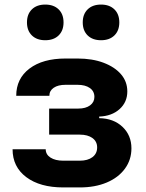

<svg xmlns="http://www.w3.org/2000/svg" viewBox="-20 -813 640 840"><path d="M257 7Q155 7 95 -38Q35 -83 35 -160H180Q180 -137 201 -123.5Q222 -110 257 -110H329Q364 -110 384.5 -125.5Q405 -141 405 -168Q405 -194 384.5 -209Q364 -224 329 -224H195V-338H323Q355 -338 374 -352Q393 -366 393 -389Q393 -414 373 -428Q353 -442 319 -442H267Q234 -442 215 -429Q196 -416 196 -394H51Q51 -469 109 -513Q167 -557 267 -557H319Q384 -557 433 -538.5Q482 -520 509.5 -488Q537 -456 537 -413Q537 -366 503 -335.5Q469 -305 414 -303V-296Q477 -295 516 -258Q555 -221 555 -164Q555 -114 526.5 -75Q498 -36 447 -14.5Q396 7 329 7ZM422 -637Q385 -637 363.5 -658Q342 -679 342 -715Q342 -751 363.5 -772Q385 -793 422 -793Q459 -793 480.5 -772Q502 -751 502 -715Q502 -679 480.5 -658Q459 -637 422 -637ZM178 -637Q141 -637 119.5 -658Q98 -679 98 -715Q98 -751 119.5 -772Q141 -793 178 -793Q215 -793 236.5 -772Q258 -751 258 -715Q258 -679 236.5 -658Q215 -637 178 -637Z"/></svg>

Font: JetBrains Mono NL ExtraBold
Style: Regular
Weight: 800
Designer: Philipp Nurullin, Konstantin Bulenkov
Foundry: JetBrains
Version: Version 2.304; ttfautohint (v1.8.4.7-5d5b)